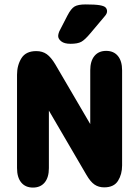

<svg xmlns="http://www.w3.org/2000/svg" viewBox="-20 -837 629 868"><path d="M388 -276 230 -546Q211 -578 191.5 -592Q172 -606 144 -606Q97 -606 77 -574Q57 -542 57 -499V-77Q57 -35 76 -12Q95 11 129 11Q163 11 182 -12Q201 -35 201 -77V-337L371 -46Q389 -15 407.5 -2.5Q426 10 451 10Q495 10 513.5 -19.5Q532 -49 532 -89V-519Q532 -561 513 -584Q494 -607 460 -607Q426 -607 407 -584Q388 -561 388 -519ZM464 -786Q464 -796 457.5 -803Q451 -810 430.5 -813.5Q410 -817 367 -817Q333 -817 317 -807.5Q301 -798 285 -767L251 -701Q247 -694 245 -686.5Q243 -679 243 -674Q243 -661 257 -650Q271 -639 299 -639Q331 -639 347.5 -648Q364 -657 389 -687L453 -763Q464 -775 464 -786Z"/></svg>

Font: Beiruti Black
Style: Regular
Weight: 900
Designer: Arlette Boutros
Foundry: Boutros
Version: Version 1.41